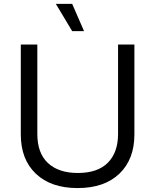

<svg xmlns="http://www.w3.org/2000/svg" viewBox="-20 -958 799 987"><path d="M378.9 8.8Q242.2 8.8 164.6 -64.7Q86.9 -138.2 86.9 -267.1V-729H171.9V-269Q171.9 -170.4 226.8 -119.6Q281.7 -68.8 379.9 -68.8Q482.4 -68.8 534.7 -121.8Q586.9 -174.8 586.9 -269V-729H670.9V-267.1Q670.9 -139.2 593.8 -65.2Q516.6 8.8 378.9 8.8ZM267.1 -938H351.1L412.1 -797.9H351.1Z"/></svg>

Font: Lumene Sans
Style: Regular
Weight: 400
Designer: Deni Anggara
Version: Version 1.003;Glyphs 3.1.2 (3151)